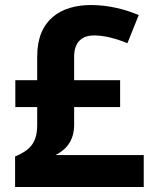

<svg xmlns="http://www.w3.org/2000/svg" viewBox="-20 -810 612 764"><path d="M342 -790C224 -790 128 -733 128 -586V-491H41V-384H128V-313C128 -237 95 -211 40 -187V-66H552V-193H201C236 -211 275 -243 275 -314V-384H458V-491H275V-585C275 -647 311 -669 354 -669C395 -669 441 -657 487 -638L532 -750C480 -772 414 -790 342 -790Z"/></svg>

Font: Noto Sans Malayalam UI
Style: Bold
Weight: 700
Designer: Jelle Bosma - Monotype Design Team
Foundry: Monotype Imaging Inc.
Version: Version 2.104